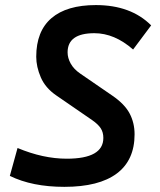

<svg xmlns="http://www.w3.org/2000/svg" viewBox="-20 -723 626 753"><path d="M232.4 9.8Q106 9.8 18.6 -33.2L48.8 -142.6Q148.9 -100.6 241.7 -100.6Q385.3 -100.6 385.3 -182.1Q385.3 -204.1 375 -220Q364.7 -235.8 341.3 -252L200.2 -349.1Q157.7 -378.4 139.9 -419.9Q122.1 -461.4 122.1 -500.5Q122.1 -600.6 181.9 -651.9Q241.7 -703.1 356 -703.1Q493.2 -703.1 572.8 -623.5L502 -528.8Q429.2 -592.8 350.1 -592.8Q245.1 -592.8 245.1 -517.6Q245.1 -495.6 257.3 -473.6Q269.5 -451.7 294.4 -434.6L420.9 -347.7Q468.8 -314.9 488.3 -278.1Q507.8 -241.2 507.8 -196.3Q507.8 -94.7 438 -42.5Q368.2 9.8 232.4 9.8Z"/></svg>

Font: Cascadia Mono NF SemiBold
Style: Italic
Weight: 600
Italic angle: -10°
Monospace: yes
Designer: Aaron Bell
Foundry: Saja Typeworks
Version: Version 2404.023; ttfautohint (v1.8.4)